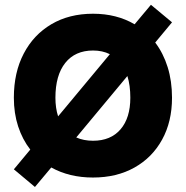

<svg xmlns="http://www.w3.org/2000/svg" viewBox="-20 -716 758 783"><path d="M36.5 -317.5Q36.5 -420.5 76.8 -497.5Q117 -574.5 189.5 -617.2Q262 -660 359.5 -660Q455.5 -660 529 -617L595.5 -696.5L681.5 -625L613 -542.5Q646 -499 663.8 -442Q681.5 -385 681.5 -317.5Q681.5 -220 641.2 -146.8Q601 -73.5 528.5 -32.8Q456 8 359 8Q263 8 189 -33L122.5 46.5L36.5 -25.5L103.5 -106Q71.5 -147 54 -200.5Q36.5 -254 36.5 -317.5ZM206 -317.5Q206 -275 217 -241.5L428 -495Q398 -510 359.5 -510Q286.5 -510 246.2 -459.5Q206 -409 206 -317.5ZM511.5 -317.5Q511.5 -367.5 499.5 -406L291 -155.5Q321 -142 359.5 -142Q431.5 -142 471.5 -188.5Q511.5 -235 511.5 -317.5Z"/></svg>

Font: Overused Grotesk ExtraBold
Style: Regular
Weight: 800
Version: Version 0.004